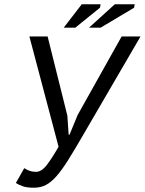

<svg xmlns="http://www.w3.org/2000/svg" viewBox="-20 -870 675 895"><path d="M294 -331 300 -242H304L342 -334L547 -700H635L370 -245Q329 -174 299 -126Q269 -78 243.5 -49Q218 -20 193.5 -7.5Q169 5 138 5Q106 5 87 -1.5Q68 -8 54 -17L93 -86Q109 -76 121.5 -72.5Q134 -69 148 -69Q174 -69 199 -102Q224 -135 253 -186L117 -700H202ZM361 -850H449L446 -834L331 -741H277ZM515 -850H608L605 -834L449 -741H395Z"/></svg>

Font: PT Sans
Style: Italic
Weight: 400
Italic angle: -12°
Designer: A.Korolkova, O.Umpeleva, V.Yefimov
Foundry: ParaType Ltd
Version: Version 2.003W OFL